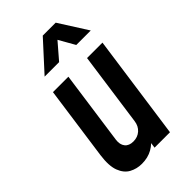

<svg xmlns="http://www.w3.org/2000/svg" viewBox="-240 -857 946 946"><g transform="rotate(-45 233.0 -384.0)"><path d="M157 12.5Q121.5 12.5 92 -3.5Q62.5 -19.5 48 -57.5Q33.5 -95.5 42.5 -162L96.5 -547.5H204L150 -162Q146 -131.5 160.5 -113.2Q175 -95 205 -95Q235 -95 255.5 -113.2Q276 -131.5 280 -162L334 -547.5H441.5L364.5 0H257L268.5 -80L284 -55.5Q263 -23.5 231 -5.5Q199 12.5 157 12.5ZM121.5 -630.5 258 -780H348L443 -630.5H342L294.5 -714L222.5 -630.5Z"/></g></svg>

Font: Mohave Light SemiBold
Style: Italic
Weight: 600
Italic angle: -8°
Version: Version 2.003